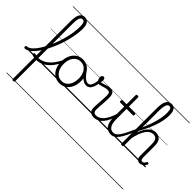

<svg xmlns="http://www.w3.org/2000/svg" viewBox="-262 -1788 3072 3072"><g transform="rotate(45 1274.0 -252.0)"><path d="M165 515Q152 515 146 510.5Q140 506 140 496V-816Q140 -884 153 -929Q166 -974 192.5 -996.5Q219 -1019 258 -1019Q311 -1019 338 -979Q365 -939 365 -864Q365 -805 356 -741.5Q347 -678 331 -611.5Q315 -545 293 -479.5Q271 -414 244 -352Q217 -290 187 -234.5Q157 -179 125 -133Q93 -87 60 -53.5Q27 -20 -5 -1.5Q-37 17 -67 17Q-80 17 -85.5 9.5Q-91 2 -91 -7Q-91 -16 -85.5 -23.5Q-80 -31 -67 -31Q-43 -31 -16 -47.5Q11 -64 39 -94.5Q67 -125 95 -167Q123 -209 150 -260.5Q177 -312 201 -369.5Q225 -427 245 -489Q265 -551 279.5 -614.5Q294 -678 302 -741Q310 -804 310 -864Q310 -916 297 -942.5Q284 -969 256 -969Q236 -969 221.5 -953.5Q207 -938 199.5 -904Q192 -870 192 -813V496Q192 506 185.5 510.5Q179 515 165 515ZM190 17Q159 17 135 13.5Q111 10 94 4Q85 0 83.5 -8Q82 -16 85 -25Q88 -34 95 -39.5Q102 -45 112 -42Q127 -36 146.5 -33Q166 -30 191 -30Q203 -30 208.5 -23Q214 -16 214 -6.5Q214 3 208 10Q202 17 190 17ZM0 490H406V500H0ZM0 -20H406V0H0ZM0 -505H406V-500H0ZM0 -1010H406V-1000H0Z M188 17Q179 17 174.5 10Q170 3 170.5 -6.5Q171 -16 176 -23Q181 -30 191 -30Q251 -30 306.5 -61Q362 -92 410.5 -150Q459 -208 497 -288Q501 -296 509.5 -294.5Q518 -293 524.5 -286.5Q531 -280 527 -270Q489 -179 436 -115Q383 -51 320 -17Q257 17 188 17ZM406 490V500ZM406 -20V0ZM406 -505V-500ZM406 -1010V-1000Z M714 19Q646 19 595.5 -15Q545 -49 517.5 -109Q490 -169 490 -250Q490 -310 506.5 -359Q523 -408 553.5 -444Q584 -480 624.5 -499.5Q665 -519 714 -519Q780 -519 830 -485Q880 -451 908.5 -390.5Q937 -330 937 -251Q937 -203 926.5 -161.5Q916 -120 897 -87Q878 -54 851 -30Q824 -6 789.5 6.5Q755 19 714 19ZM714 -31Q753 -31 783.5 -47Q814 -63 836 -92.5Q858 -122 870 -162Q882 -202 882 -251Q882 -315 861.5 -364.5Q841 -414 803.5 -441.5Q766 -469 714 -469Q675 -469 644 -453Q613 -437 591 -408Q569 -379 557 -339Q545 -299 545 -250Q545 -186 566 -136.5Q587 -87 624.5 -59Q662 -31 714 -31ZM406 490H1007V500H406ZM406 -20H1007V0H406ZM406 -505H1007V-500H406ZM406 -1010H1007V-1000H406Z M1041 -258Q1012 -258 983 -272.5Q954 -287 922 -320.5Q890 -354 853 -411Q847 -421 851.5 -429.5Q856 -438 865.5 -440.5Q875 -443 882 -433Q916 -385 943.5 -356Q971 -327 995 -314.5Q1019 -302 1040 -302Q1063 -302 1079.5 -317.5Q1096 -333 1108 -367.5Q1120 -402 1126 -457Q1127 -465 1134.5 -470Q1142 -475 1150.5 -475.5Q1159 -476 1165.5 -471Q1172 -466 1170 -455Q1163 -387 1146 -343.5Q1129 -300 1102.5 -279Q1076 -258 1041 -258ZM1007 490V500ZM1007 -20V0ZM1007 -505V-500ZM1007 -1010V-1000Z M1489 17Q1464 17 1443 10.5Q1422 4 1407.5 -9.5Q1393 -23 1385.5 -43Q1378 -63 1378 -89Q1378 -116 1380 -152Q1382 -188 1384.5 -228Q1387 -268 1389.5 -307Q1392 -346 1392 -377Q1392 -422 1379 -437.5Q1366 -453 1336 -453Q1309 -453 1277 -444Q1245 -435 1215 -426Q1185 -417 1163 -417Q1149 -417 1135.5 -432.5Q1122 -448 1113.5 -470Q1105 -492 1105 -511Q1105 -525 1110 -535.5Q1115 -546 1124 -552Q1133 -558 1145 -558Q1162 -558 1170 -544Q1178 -530 1178 -508Q1178 -498 1176.5 -485Q1175 -472 1172 -463Q1189 -464 1209.5 -470Q1230 -476 1252.5 -484Q1275 -492 1298.5 -498Q1322 -504 1345 -504Q1379 -504 1401 -492.5Q1423 -481 1433.5 -453.5Q1444 -426 1444 -380Q1444 -347 1442 -308Q1440 -269 1437.5 -229.5Q1435 -190 1432.5 -156Q1430 -122 1430 -99Q1430 -68 1445 -49.5Q1460 -31 1495 -31Q1506 -31 1510.5 -23.5Q1515 -16 1514.5 -7Q1514 2 1508 9.5Q1502 17 1489 17ZM1007 490H1575V500H1007ZM1007 -20H1575V0H1007ZM1007 -505H1575V-500H1007ZM1007 -1010H1575V-1000H1007Z M1490 17Q1479 17 1473.5 9.5Q1468 2 1468.5 -7Q1469 -16 1476 -23.5Q1483 -31 1496 -31Q1530 -31 1561 -48Q1592 -65 1620.5 -98Q1649 -131 1674 -182.5Q1699 -234 1719 -304Q1722 -314 1731 -314Q1740 -314 1747 -308Q1754 -302 1751 -292Q1732 -218 1706 -160.5Q1680 -103 1647.5 -63.5Q1615 -24 1575.5 -3.5Q1536 17 1490 17ZM1575 490V500ZM1575 -20V0ZM1575 -505V-500ZM1575 -1010V-1000Z M1877 17Q1833 17 1802.5 1.5Q1772 -14 1752 -43Q1732 -72 1722.5 -114.5Q1713 -157 1713 -211V-452H1625Q1614 -452 1610 -458Q1606 -464 1606 -476Q1606 -489 1610 -494.5Q1614 -500 1625 -500H1713V-711Q1713 -721 1719.5 -725.5Q1726 -730 1739 -730Q1752 -730 1759 -725.5Q1766 -721 1766 -711V-500H1906Q1916 -500 1920.5 -494.5Q1925 -489 1925 -476Q1925 -464 1920.5 -458Q1916 -452 1906 -452H1766V-221Q1766 -180 1772 -145.5Q1778 -111 1791.5 -85.5Q1805 -60 1827.5 -45.5Q1850 -31 1884 -31Q1894 -31 1899 -23.5Q1904 -16 1903.5 -7Q1903 2 1896.5 9.5Q1890 17 1877 17ZM1575 490H1963V500H1575ZM1575 -20H1963V0H1575ZM1575 -505H1963V-500H1575ZM1575 -1010H1963V-1000H1575Z M1878 17Q1865 17 1859.5 9.5Q1854 2 1855.5 -7Q1857 -16 1864.5 -23.5Q1872 -31 1884 -31Q1910 -31 1934 -47Q1958 -63 1983 -98.5Q2008 -134 2037 -192Q2066 -250 2104 -334Q2109 -346 2117.5 -345Q2126 -344 2131.5 -335.5Q2137 -327 2133 -317Q2098 -230 2067 -166.5Q2036 -103 2006.5 -62.5Q1977 -22 1945.5 -2.5Q1914 17 1878 17ZM1963 490V500ZM1963 -20V0ZM1963 -505V-500ZM1963 -1010V-1000Z M2530 17Q2511 17 2496 11Q2481 5 2470.5 -7Q2460 -19 2455 -37Q2450 -55 2450 -79V-338Q2450 -383 2440.5 -412Q2431 -441 2410.5 -455.5Q2390 -470 2356 -470Q2324 -470 2293.5 -452Q2263 -434 2236 -396Q2209 -358 2187 -298.5Q2165 -239 2149 -155L2129 -213Q2145 -294 2170 -352.5Q2195 -411 2226 -447.5Q2257 -484 2292 -501.5Q2327 -519 2363 -519Q2404 -519 2435.5 -502.5Q2467 -486 2485 -448.5Q2503 -411 2503 -347V-92Q2503 -73 2506.5 -59.5Q2510 -46 2518 -38.5Q2526 -31 2538 -31Q2549 -31 2559.5 -36Q2570 -41 2580 -53Q2590 -65 2600 -83Q2605 -90 2612 -90Q2619 -90 2626 -85Q2634 -81 2636 -74.5Q2638 -68 2635 -61Q2623 -37 2606 -19.5Q2589 -2 2569.5 7.5Q2550 17 2530 17ZM2125 15Q2112 15 2106 10.5Q2100 6 2100 -4V-800Q2100 -913 2130.5 -966Q2161 -1019 2221 -1019Q2259 -1019 2282 -1000Q2305 -981 2315 -946.5Q2325 -912 2325 -867Q2325 -838 2322 -806Q2319 -774 2312.5 -740.5Q2306 -707 2295.5 -670.5Q2285 -634 2271.5 -595.5Q2258 -557 2240 -516Q2222 -475 2200.5 -431.5Q2179 -388 2153 -342V-4Q2153 6 2146 10.5Q2139 15 2125 15ZM2153 -421Q2171 -461 2186.5 -500.5Q2202 -540 2215 -579Q2228 -618 2238.5 -655.5Q2249 -693 2256 -729Q2263 -765 2266.5 -799Q2270 -833 2270 -866Q2270 -896 2266 -919Q2262 -942 2251 -955.5Q2240 -969 2220 -969Q2197 -969 2182 -950Q2167 -931 2160 -890Q2153 -849 2153 -785ZM1963 490H2639V500H1963ZM1963 -20H2639V0H1963ZM1963 -505H2639V-500H1963ZM1963 -1010H2639V-1000H1963Z"/></g></svg>

Font: Playwrite PE Guides
Style: Regular
Weight: 400
Designer: Veronika Burian, José Scaglione
Foundry: TypeTogether
Version: Version 1.003